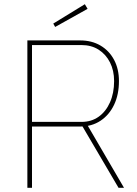

<svg xmlns="http://www.w3.org/2000/svg" viewBox="-20 -892 649 912"><path d="M110 0V-700H361Q416 -700 457.5 -675.5Q499 -651 522 -607.5Q545 -564 545 -507Q545 -443 522 -394.5Q499 -346 457.5 -318.5Q416 -291 361 -291H132V0ZM543 0 368 -298 391 -305 569 0ZM132 -313H367Q414 -313 448.5 -337.5Q483 -362 502.5 -406Q522 -450 522 -507Q522 -557 502.5 -595.5Q483 -634 448.5 -656Q414 -678 367 -678H132ZM242 -764 233 -780 383 -872 396 -850Z"/></svg>

Font: Lexend Deca Thin
Style: Regular
Weight: 250
Designer: Bonnie Shaver-Troup, Thomas Jockin
Foundry: Lexend
Version: Version 1.007